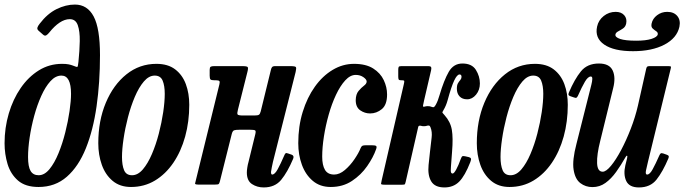

<svg xmlns="http://www.w3.org/2000/svg" viewBox="-21 -810 3001 842"><path d="M-1 -181.5Q-1 -249.5 17.5 -312.2Q36 -375 69.8 -424Q103.5 -473 149.5 -501.5Q195.5 -530 251 -530Q269 -530 279.8 -527.8Q290.5 -525.5 297 -523Q313.5 -516.5 317.2 -516.2Q321 -516 323 -538.5Q328 -587 328.8 -629.8Q329.5 -672.5 320.2 -699.2Q311 -726 285 -726Q263 -726 240.2 -710.8Q217.5 -695.5 196 -668.5Q188.5 -659 182 -655.2Q175.5 -651.5 168.5 -657.5L148.5 -675Q141 -681.5 143 -688.8Q145 -696 153 -706Q186.5 -750 227 -770Q267.5 -790 307.5 -790Q362 -790 389.8 -737.8Q417.5 -685.5 417.5 -568Q417.5 -448.5 402.5 -343.8Q387.5 -239 355.5 -159.5Q323.5 -80 272.2 -35Q221 10 148 10Q90.5 10 58 -18.2Q25.5 -46.5 12.2 -90.5Q-1 -134.5 -1 -181.5ZM102 -121.5Q102 -79 113.2 -60.2Q124.5 -41.5 148.5 -41.5Q174 -41.5 196 -68.2Q218 -95 235.5 -137.8Q253 -180.5 265.2 -229.2Q277.5 -278 284 -323Q290.5 -368 290.5 -398.5Q290.5 -478.5 248.5 -478.5Q222.5 -478.5 200.2 -454Q178 -429.5 160 -389.5Q142 -349.5 129 -301.8Q116 -254 109 -206.8Q102 -159.5 102 -121.5Z M410 -182Q410 -280.5 443 -359.2Q476 -438 533.5 -484Q591 -530 665 -530Q715.5 -530 747.2 -505.8Q779 -481.5 794 -441Q809 -400.5 809 -350.5Q809 -276.5 791 -211.2Q773 -146 739.2 -96.2Q705.5 -46.5 658.5 -18.2Q611.5 10 553.5 10Q505 10 473 -16.8Q441 -43.5 425.5 -87.2Q410 -131 410 -182ZM514 -121.5Q514 -85.5 523.2 -63.5Q532.5 -41.5 558 -41.5Q583.5 -41.5 605.5 -67.2Q627.5 -93 645.2 -134.5Q663 -176 675.5 -224.2Q688 -272.5 694.8 -318.5Q701.5 -364.5 701.5 -398.5Q701.5 -434.5 692.2 -456.5Q683 -478.5 657.5 -478.5Q632 -478.5 610 -452.8Q588 -427 570.2 -385.2Q552.5 -343.5 540 -295.2Q527.5 -247 520.8 -201Q514 -155 514 -121.5Z M1275.5 -494.5 1176 -100Q1174.5 -93.5 1171 -76.5Q1167.5 -59.5 1167.5 -56Q1167.5 -44.5 1172.5 -44.5Q1184 -44.5 1196.8 -67.8Q1209.5 -91 1225.5 -128Q1228.5 -135.5 1231.5 -137.8Q1234.5 -140 1242.5 -137L1258.5 -131.5Q1270 -127 1264.5 -113.5Q1239.5 -54.5 1212 -21.2Q1184.5 12 1135.5 12Q1106.5 12 1084 -2.8Q1061.5 -17.5 1061.5 -53.5Q1061.5 -62 1063.5 -75.2Q1065.5 -88.5 1068.5 -98.5L1098.5 -221Q1102 -235 1098 -238Q1094 -241 1076 -241H1029Q1012 -241 1005.5 -238.5Q999 -236 995.5 -223L943.5 -15.5Q941 -5.5 938 -3Q935 -0.5 921.5 -0.5H849.5Q833.5 -0.5 834.5 -5.5Q835.5 -10.5 838.5 -22L941 -439.5Q944 -451 941 -454.5Q938 -458 925.5 -458H919Q906 -458 902.2 -461.5Q898.5 -465 898.5 -478V-503.5Q898.5 -514.5 902.8 -517.2Q907 -520 917.5 -520H1042Q1062 -520 1065.2 -515.8Q1068.5 -511.5 1064 -494.5L1022.5 -329.5Q1018 -312.5 1021 -308Q1024 -303.5 1046.5 -303.5H1094Q1109.5 -303.5 1114.5 -306.8Q1119.5 -310 1122.5 -322L1167 -503.5Q1168.5 -511 1172 -515.5Q1175.5 -520 1185.5 -520H1253Q1273.5 -520 1276.5 -515.8Q1279.5 -511.5 1275.5 -494.5Z M1676.5 -396Q1676.5 -350.5 1653.5 -331.5Q1630.5 -312.5 1602 -312.5Q1578.5 -312.5 1558.8 -326.2Q1539 -340 1539 -370.5Q1539.5 -397 1551.5 -411.2Q1563.5 -425.5 1575.2 -434.2Q1587 -443 1587 -452.5Q1587 -461.5 1572.8 -471.5Q1558.5 -481.5 1539 -481.5Q1515 -481.5 1493 -457.5Q1471 -433.5 1452.5 -394.2Q1434 -355 1420.5 -307.2Q1407 -259.5 1399.5 -211.5Q1392 -163.5 1392 -123Q1392 -85.5 1404.2 -65Q1416.5 -44.5 1444.5 -44.5Q1468 -44.5 1491.5 -64.5Q1515 -84.5 1533.5 -111.8Q1552 -139 1560.5 -160.5Q1563.5 -168 1567.8 -170.5Q1572 -173 1584 -173H1609Q1624 -173 1628.2 -170Q1632.5 -167 1628.5 -156Q1616 -120 1589.2 -81.5Q1562.5 -43 1522.5 -16.5Q1482.5 10 1429.5 10Q1382.5 10 1350.8 -16.8Q1319 -43.5 1303 -87.2Q1287 -131 1287 -182Q1287 -256 1306.5 -319.2Q1326 -382.5 1359.8 -429.8Q1393.5 -477 1437.8 -503.5Q1482 -530 1531.5 -530Q1583.5 -530 1615.5 -509.8Q1647.5 -489.5 1662 -458.5Q1676.5 -427.5 1676.5 -396Z M2041.5 -99Q2018 -39 1992.8 -13.5Q1967.5 12 1928 12Q1886 12 1870 -14.8Q1854 -41.5 1858.5 -86.5L1864.5 -143Q1868.5 -181 1871.8 -206.2Q1875 -231.5 1867 -251.5Q1864.5 -258 1861.5 -259Q1858.5 -260 1853 -259Q1850 -258 1846.5 -257.2Q1843 -256.5 1838.5 -256.5Q1833.5 -256.5 1830.5 -257Q1827.5 -257.5 1824.5 -258.5Q1814.5 -260.5 1813 -253L1758 -12.5Q1756 -4.5 1754.5 -2.2Q1753 0 1743 0H1665.5Q1649.5 0 1650 -4.2Q1650.5 -8.5 1653 -20L1750 -441Q1752.5 -451.5 1751.8 -454.8Q1751 -458 1742.5 -458H1737.5Q1729 -458 1727.2 -461.8Q1725.5 -465.5 1725.5 -474.5V-503.5Q1725.5 -513 1727.5 -516.5Q1729.5 -520 1738.5 -520H1856.5Q1868 -520 1869.8 -515.2Q1871.5 -510.5 1869.5 -501.5L1839 -370.5Q1835.5 -355 1834.2 -347.8Q1833 -340.5 1839 -342Q1847.5 -344.5 1854.5 -344.5Q1860.5 -344.5 1864 -343.8Q1867.5 -343 1870 -342Q1874.5 -340 1879.2 -339.8Q1884 -339.5 1890.5 -351.5Q1895 -359.5 1899 -369.8Q1903 -380 1906.5 -392.5Q1926 -458.5 1947 -495Q1968 -531.5 2007 -531.5Q2048.5 -531.5 2066 -503.5Q2083.5 -475.5 2083.5 -444Q2083.5 -415.5 2066.8 -395Q2050 -374.5 2027.5 -374.5Q2006.5 -374.5 1994.5 -387.2Q1982.5 -400 1982.5 -421Q1982.5 -437 1987.5 -445.2Q1992.5 -453.5 1997.5 -459Q2002.5 -464.5 2003 -472.5Q2003 -483.5 1994.5 -483.5Q1983.5 -483.5 1971 -457.2Q1958.5 -431 1942 -370.5Q1935.5 -346.5 1923.5 -326.5Q1917.5 -317.5 1919.8 -315Q1922 -312.5 1928.5 -305Q1954.5 -276 1960.5 -240.8Q1966.5 -205.5 1961.5 -145L1956.5 -78Q1955 -59 1957 -54Q1959 -49 1964 -49Q1970 -49 1979.8 -66.8Q1989.5 -84.5 1999.5 -112.5Q2003.5 -123.5 2007 -125Q2010.5 -126.5 2019.5 -124.5L2035 -121Q2042.5 -119 2044.2 -114.8Q2046 -110.5 2041.5 -99Z M2070 -182Q2070 -280.5 2103 -359.2Q2136 -438 2193.5 -484Q2251 -530 2325 -530Q2375.5 -530 2407.2 -505.8Q2439 -481.5 2454 -441Q2469 -400.5 2469 -350.5Q2469 -276.5 2451 -211.2Q2433 -146 2399.2 -96.2Q2365.5 -46.5 2318.5 -18.2Q2271.5 10 2213.5 10Q2165 10 2133 -16.8Q2101 -43.5 2085.5 -87.2Q2070 -131 2070 -182ZM2174 -121.5Q2174 -85.5 2183.2 -63.5Q2192.5 -41.5 2218 -41.5Q2243.5 -41.5 2265.5 -67.2Q2287.5 -93 2305.2 -134.5Q2323 -176 2335.5 -224.2Q2348 -272.5 2354.8 -318.5Q2361.5 -364.5 2361.5 -398.5Q2361.5 -434.5 2352.2 -456.5Q2343 -478.5 2317.5 -478.5Q2292 -478.5 2270 -452.8Q2248 -427 2230.2 -385.2Q2212.5 -343.5 2200 -295.2Q2187.5 -247 2180.8 -201Q2174 -155 2174 -121.5Z M2905 -758Q2934 -758 2949.2 -739.8Q2964.5 -721.5 2958.5 -692.5Q2947.5 -643 2892.8 -614.2Q2838 -585.5 2755 -585.5Q2671 -585.5 2628.8 -614.5Q2586.5 -643.5 2597.5 -693.5Q2603.5 -721.5 2626.5 -739.8Q2649.5 -758 2679 -758Q2703.5 -758 2716.5 -743.2Q2729.5 -728.5 2725 -706.5Q2722 -692.5 2711.2 -685.2Q2700.5 -678 2690 -672.5Q2679.5 -667 2678 -659Q2675.5 -647 2698.5 -639.2Q2721.5 -631.5 2769 -631.5Q2811.5 -631.5 2836.2 -639.5Q2861 -647.5 2863.5 -659Q2865 -667.5 2857 -672.8Q2849 -678 2841.2 -685Q2833.5 -692 2836.5 -706.5Q2841 -728.5 2860.5 -743.2Q2880 -758 2905 -758ZM2474 -404.5Q2498.5 -462.5 2526.5 -497Q2554.5 -531.5 2605.5 -531.5Q2651.5 -531.5 2665.8 -501Q2680 -470.5 2668 -423.5L2611.5 -193Q2596 -132 2597.5 -94.5Q2599 -57 2622 -57Q2637 -57 2658.5 -83Q2680 -109 2702.8 -151.8Q2725.5 -194.5 2745.2 -245.5Q2765 -296.5 2776.5 -346.5L2813 -509Q2814.5 -515 2817 -517.5Q2819.5 -520 2827 -520H2909Q2918.5 -520 2920.5 -518.5Q2922.5 -517 2920.5 -509.5L2820.5 -100Q2816.5 -83 2812.2 -63.8Q2808 -44.5 2817 -44.5Q2828.5 -44.5 2841.2 -67.8Q2854 -91 2870.5 -128.5Q2873.5 -135 2876.5 -137.2Q2879.5 -139.5 2887.5 -137L2903 -131.5Q2910 -129 2911.5 -125.8Q2913 -122.5 2910 -115Q2885.5 -57 2858.2 -22.5Q2831 12 2781 12Q2738.5 12 2725.2 -16.5Q2712 -45 2721.5 -85.5L2729 -115.5Q2731.5 -126 2728.8 -127Q2726 -128 2722 -120.5Q2702.5 -86 2681 -56Q2659.5 -26 2634.2 -7.8Q2609 10.5 2577 10.5Q2547 10.5 2524 -7Q2501 -24.5 2494.5 -65.8Q2488 -107 2507 -179L2567.5 -419Q2569 -425.5 2572.5 -439Q2576 -452.5 2576.5 -463.5Q2577 -474.5 2570 -474.5Q2557.5 -474.5 2544 -451.5Q2530.5 -428.5 2513.5 -390Q2510.5 -384 2507.5 -381.8Q2504.5 -379.5 2496.5 -382.5L2480.5 -388Q2473.5 -390.5 2472.2 -393.8Q2471 -397 2474 -404.5Z"/></svg>

Font: Besley* Condensed Medium
Style: Italic
Weight: 500
Width: 3
Italic angle: -13°
Designer: Owen Earl
Foundry: indestructible type*
Version: Version 3.000; ttfautohint (v1.8.3)